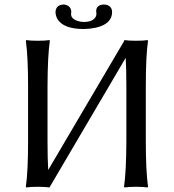

<svg xmlns="http://www.w3.org/2000/svg" viewBox="-20 -825 768 848"><path d="M350.1 -728Q391.1 -728 403.3 -752Q405.8 -757.3 405.8 -762.2Q405.8 -765.1 405.3 -771Q404.8 -773.9 404.8 -774.9Q404.8 -799.8 430.2 -804.2Q434.6 -804.7 438 -805.2Q474.1 -803.7 475.1 -772Q475.1 -719.2 402.8 -702.6Q377.9 -697.3 350.1 -696.8Q259.3 -696.8 232.9 -742.2Q225.6 -756.3 225.1 -772Q227.1 -804.2 262.2 -805.2Q292 -801.3 294.9 -774.9Q294.9 -773.9 294.4 -771Q293.9 -764.6 293.9 -762.2Q293.9 -742.2 323.2 -732.4Q336.4 -728 350.1 -728ZM104 -444.8Q104 -573.7 94.2 -645L96.2 -647.9Q114.3 -645 147 -645Q179.7 -645 198.2 -647.9L200.2 -645Q190.4 -578.1 189.9 -444.8V-200.2Q189.9 -125 192.9 -74.2L528.3 -644L527.8 -644.5L529.8 -647.9Q547.9 -645 581.1 -645Q613.8 -645 631.8 -647.9L633.8 -645Q624 -578.1 624 -444.8V-200.2Q624 -71.3 633.8 0L631.8 2.9Q613.8 0 581.1 0Q548.3 0 529.8 2.9L527.8 0Q537.6 -68.4 538.1 -200.2V-444.8Q538.1 -519 535.2 -569.8L200.2 0L198.2 2.9Q180.2 0 147 0Q114.3 0 96.2 2.9L94.2 0Q104 -68.4 104 -200.2Z"/></svg>

Font: Linux Biolinum O
Style: Regular
Weight: 400
Designer: Philipp H. Poll
Foundry: Philipp H. Poll
Version: Version 1.0.4